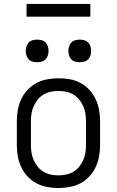

<svg xmlns="http://www.w3.org/2000/svg" viewBox="-20 -937 590 969"><path d="M275 12Q246 12 217.5 6.5Q189 1 164 -12Q139 -25 119 -46.5Q99 -68 87 -94Q75 -120 70 -148Q65 -176 65 -205V-325Q65 -354 70 -382Q75 -410 87 -436Q99 -462 119 -483.5Q139 -505 164 -518Q189 -531 217.5 -536.5Q246 -542 275 -542Q304 -542 332.5 -537Q361 -532 386 -518.5Q411 -505 431 -483.5Q451 -462 463 -436Q475 -410 480 -382Q485 -354 485 -325V-205Q485 -176 480 -148Q475 -120 463 -94Q451 -68 431 -46.5Q411 -25 386 -12Q361 1 332.5 6.5Q304 12 275 12ZM275 -52Q295 -52 314 -56Q333 -60 350 -70Q367 -80 379.5 -95.5Q392 -111 400 -129Q408 -147 411 -166Q414 -185 414 -205V-325Q414 -345 411 -364Q408 -383 400 -401Q392 -419 379.5 -434.5Q367 -450 350 -460Q333 -470 314 -474Q295 -478 275 -478Q255 -478 236 -474Q217 -470 200 -460Q183 -450 170.5 -434.5Q158 -419 150 -401Q142 -383 139 -364Q136 -345 136 -325V-205Q136 -185 139 -166Q142 -147 150 -129Q158 -111 170.5 -95.5Q183 -80 200 -70Q217 -60 236 -56Q255 -52 275 -52ZM383 -623Q371 -623 359.5 -626Q348 -629 340 -637.5Q332 -646 328.5 -657Q325 -668 325 -680Q325 -692 328.5 -703Q332 -714 340 -722.5Q348 -731 359.5 -734Q371 -737 383 -737Q394 -737 405.5 -734Q417 -731 425 -722.5Q433 -714 436.5 -703Q440 -692 440 -680Q440 -668 436.5 -657Q433 -646 425 -637.5Q417 -629 405.5 -626Q394 -623 383 -623ZM167 -623Q156 -623 144.5 -626Q133 -629 125 -637.5Q117 -646 113.5 -657Q110 -668 110 -680Q110 -692 113.5 -703Q117 -714 125 -722.5Q133 -731 144.5 -734Q156 -737 167 -737Q179 -737 190.5 -734Q202 -731 210 -722.5Q218 -714 221.5 -703Q225 -692 225 -680Q225 -668 221.5 -657Q218 -646 210 -637.5Q202 -629 190.5 -626Q179 -623 167 -623ZM114 -853V-917H436V-853Z"/></svg>

Font: Lode
Style: Regular
Weight: 400
Monospace: yes
Designer: Belleve Invis
Foundry: Belleve Invis
Version: Version 29.2.0; ttfautohint (v1.8.3)